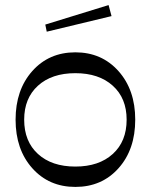

<svg xmlns="http://www.w3.org/2000/svg" viewBox="-20 -736 600 764"><path d="M279.8 7.8Q174.8 7.8 108.4 -66.7Q42 -141.1 42 -259.8Q42 -378.4 108.4 -453.1Q174.8 -527.8 279.8 -527.8Q384.8 -527.8 451.4 -453.1Q518.1 -378.4 518.1 -259.8Q518.1 -141.1 451.7 -66.7Q385.3 7.8 279.8 7.8ZM483.9 -259.8Q483.9 -345.2 428.7 -395Q373.5 -444.8 279.8 -444.8Q186 -444.8 131.1 -395Q76.2 -345.2 76.2 -259.8Q76.2 -173.3 131.1 -123.3Q186 -73.2 279.8 -73.2Q373.5 -73.2 428.7 -123.3Q483.9 -173.3 483.9 -259.8ZM166 -609.9 160.2 -638.2 412.1 -715.8 423.8 -671.9Z"/></svg>

Font: Ribes
Style: Regular
Weight: 400
Designer: Luigi Gorlero
Foundry: Collletttivo
Version: Version 2.100;Glyphs 3.2 (3217)